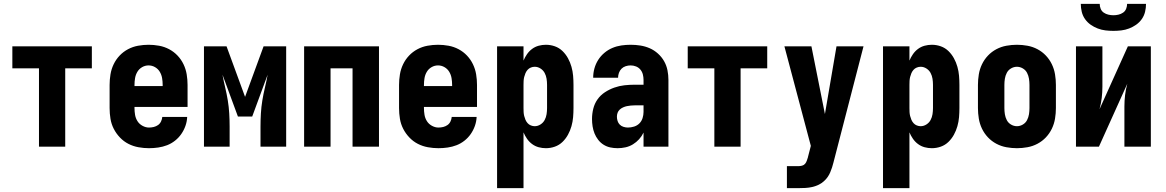

<svg xmlns="http://www.w3.org/2000/svg" viewBox="-20 -760 6040 995"><path d="M182 0V-406H44V-520H456V-406H318V0Z M752 8Q725 8 697.5 3Q670 -2 645.5 -14.5Q621 -27 601.5 -47.5Q582 -68 569.5 -92.5Q557 -117 552.5 -144.5Q548 -172 548 -200V-320Q548 -347 552.5 -374.5Q557 -402 569 -427Q581 -452 600 -472Q619 -492 643.5 -505Q668 -518 695.5 -523Q723 -528 750 -528Q777 -528 804.5 -523Q832 -518 856.5 -505Q881 -492 900 -472Q919 -452 931 -427Q943 -402 947.5 -374.5Q952 -347 952 -320V-206H677V-200Q677 -182 680 -164.5Q683 -147 692.5 -132Q702 -117 718.5 -108Q735 -99 752 -99Q765 -99 777 -102Q789 -105 799 -112Q809 -119 814.5 -130.5Q820 -142 821 -154H950Q949 -130 941 -107.5Q933 -85 919.5 -65.5Q906 -46 887 -31Q868 -16 846 -7.5Q824 1 800 4.5Q776 8 752 8ZM823 -314V-320Q823 -338 820 -355.5Q817 -373 808 -388Q799 -403 783.5 -412Q768 -421 750 -421Q732 -421 716.5 -412Q701 -403 692 -388Q683 -373 680 -355.5Q677 -338 677 -320V-314Z M1037 0V-520H1154L1250 -258L1346 -520H1463V0H1330V-104Q1330 -138 1332 -172Q1334 -206 1339.5 -239.5Q1345 -273 1353 -306.5Q1361 -340 1367 -373L1287 -156H1213L1133 -373Q1139 -340 1147 -306.5Q1155 -273 1160.5 -239.5Q1166 -206 1168 -172Q1170 -138 1170 -104V0Z M1556 0V-520H1944V0H1807V-406H1693V0Z M2252 8Q2225 8 2197.5 3Q2170 -2 2145.5 -14.5Q2121 -27 2101.5 -47.5Q2082 -68 2069.5 -92.5Q2057 -117 2052.5 -144.5Q2048 -172 2048 -200V-320Q2048 -347 2052.5 -374.5Q2057 -402 2069 -427Q2081 -452 2100 -472Q2119 -492 2143.5 -505Q2168 -518 2195.5 -523Q2223 -528 2250 -528Q2277 -528 2304.5 -523Q2332 -518 2356.5 -505Q2381 -492 2400 -472Q2419 -452 2431 -427Q2443 -402 2447.5 -374.5Q2452 -347 2452 -320V-206H2177V-200Q2177 -182 2180 -164.5Q2183 -147 2192.5 -132Q2202 -117 2218.5 -108Q2235 -99 2252 -99Q2265 -99 2277 -102Q2289 -105 2299 -112Q2309 -119 2314.5 -130.5Q2320 -142 2321 -154H2450Q2449 -130 2441 -107.5Q2433 -85 2419.5 -65.5Q2406 -46 2387 -31Q2368 -16 2346 -7.5Q2324 1 2300 4.5Q2276 8 2252 8ZM2323 -314V-320Q2323 -338 2320 -355.5Q2317 -373 2308 -388Q2299 -403 2283.5 -412Q2268 -421 2250 -421Q2232 -421 2216.5 -412Q2201 -403 2192 -388Q2183 -373 2180 -355.5Q2177 -338 2177 -320V-314Z M2556 215V-520H2693V-446Q2700 -463 2711 -479Q2722 -495 2737.5 -506.5Q2753 -518 2771.5 -523Q2790 -528 2809 -528Q2833 -528 2855.5 -520Q2878 -512 2895 -495.5Q2912 -479 2923.5 -458Q2935 -437 2941.5 -414Q2948 -391 2950 -367.5Q2952 -344 2952 -320V-200Q2952 -176 2950 -152.5Q2948 -129 2941.5 -106Q2935 -83 2923.5 -62Q2912 -41 2895 -24.5Q2878 -8 2855.5 0Q2833 8 2809 8Q2790 8 2771.5 3Q2753 -2 2737.5 -13.5Q2722 -25 2711 -41Q2700 -57 2693 -74V215ZM2751 -106Q2767 -106 2781 -115Q2795 -124 2802.5 -138Q2810 -152 2812.5 -168Q2815 -184 2815 -200V-320Q2815 -336 2812.5 -352Q2810 -368 2802.5 -382Q2795 -396 2781 -405Q2767 -414 2751 -414Q2741 -414 2731 -410Q2721 -406 2714 -398Q2707 -390 2703 -380.5Q2699 -371 2696.5 -361Q2694 -351 2693.5 -340.5Q2693 -330 2693 -320V-200Q2693 -190 2693.5 -179.5Q2694 -169 2696.5 -159Q2699 -149 2703 -139.5Q2707 -130 2714 -122Q2721 -114 2731 -110Q2741 -106 2751 -106Z M3181 8Q3161 8 3142.5 4Q3124 0 3108 -10Q3092 -20 3080 -35.5Q3068 -51 3061 -68.5Q3054 -86 3051 -105Q3048 -124 3048 -143Q3048 -170 3054.5 -196.5Q3061 -223 3076.5 -245Q3092 -267 3115 -282Q3138 -297 3163.5 -306Q3189 -315 3215.5 -318Q3242 -321 3269 -321H3315V-346Q3315 -360 3311.5 -374Q3308 -388 3299 -399Q3290 -410 3276.5 -415.5Q3263 -421 3248 -421Q3235 -421 3222.5 -417Q3210 -413 3201 -404Q3192 -395 3187.5 -382.5Q3183 -370 3183 -357H3054Q3054 -382 3060.5 -405.5Q3067 -429 3080 -449.5Q3093 -470 3112 -486Q3131 -502 3153.5 -511.5Q3176 -521 3200 -524.5Q3224 -528 3248 -528Q3274 -528 3299 -524Q3324 -520 3347 -510Q3370 -500 3389.5 -482.5Q3409 -465 3421.5 -443Q3434 -421 3439 -396Q3444 -371 3444 -346V0H3315V-73Q3306 -54 3292 -38.5Q3278 -23 3260 -12Q3242 -1 3221.5 3.5Q3201 8 3181 8ZM3234 -99Q3250 -99 3266 -104Q3282 -109 3293.5 -120.5Q3305 -132 3310 -148Q3315 -164 3315 -180V-214H3269Q3259 -214 3249 -213Q3239 -212 3229 -210Q3219 -208 3209 -203.5Q3199 -199 3191.5 -192Q3184 -185 3180.5 -175.5Q3177 -166 3177 -155Q3177 -144 3180.5 -133Q3184 -122 3192 -114Q3200 -106 3211.5 -102.5Q3223 -99 3234 -99Z M3682 0V-406H3544V-520H3956V-406H3818V0Z M4058 215V101H4118Q4127 101 4136.5 98.5Q4146 96 4152 89Q4158 82 4161 73Q4164 64 4167 55V54L4182 -4L4045 -520H4185L4255 -169L4315 -520H4455L4299 83Q4293 108 4282.5 133Q4272 158 4253 176Q4240 189 4223.5 197Q4207 205 4189.5 209Q4172 213 4154 214Q4136 215 4118 215Z M4556 215V-520H4693V-446Q4700 -463 4711 -479Q4722 -495 4737.5 -506.5Q4753 -518 4771.5 -523Q4790 -528 4809 -528Q4833 -528 4855.5 -520Q4878 -512 4895 -495.5Q4912 -479 4923.5 -458Q4935 -437 4941.5 -414Q4948 -391 4950 -367.5Q4952 -344 4952 -320V-200Q4952 -176 4950 -152.5Q4948 -129 4941.5 -106Q4935 -83 4923.5 -62Q4912 -41 4895 -24.5Q4878 -8 4855.5 0Q4833 8 4809 8Q4790 8 4771.5 3Q4753 -2 4737.5 -13.5Q4722 -25 4711 -41Q4700 -57 4693 -74V215ZM4751 -106Q4767 -106 4781 -115Q4795 -124 4802.5 -138Q4810 -152 4812.5 -168Q4815 -184 4815 -200V-320Q4815 -336 4812.5 -352Q4810 -368 4802.5 -382Q4795 -396 4781 -405Q4767 -414 4751 -414Q4741 -414 4731 -410Q4721 -406 4714 -398Q4707 -390 4703 -380.5Q4699 -371 4696.5 -361Q4694 -351 4693.5 -340.5Q4693 -330 4693 -320V-200Q4693 -190 4693.5 -179.5Q4694 -169 4696.5 -159Q4699 -149 4703 -139.5Q4707 -130 4714 -122Q4721 -114 4731 -110Q4741 -106 4751 -106Z M5250 8Q5223 8 5195.5 3Q5168 -2 5143.5 -15Q5119 -28 5100 -48Q5081 -68 5069 -93Q5057 -118 5052.5 -145.5Q5048 -173 5048 -200V-320Q5048 -347 5052.5 -374.5Q5057 -402 5069 -427Q5081 -452 5100 -472Q5119 -492 5143.5 -505Q5168 -518 5195.5 -523Q5223 -528 5250 -528Q5277 -528 5304.5 -523Q5332 -518 5356.5 -505Q5381 -492 5400 -472Q5419 -452 5431 -427Q5443 -402 5447.5 -374.5Q5452 -347 5452 -320V-200Q5452 -173 5447.5 -145.5Q5443 -118 5431 -93Q5419 -68 5400 -48Q5381 -28 5356.5 -15Q5332 -2 5304.5 3Q5277 8 5250 8ZM5250 -106Q5266 -106 5280.5 -114.5Q5295 -123 5302.5 -137.5Q5310 -152 5312.5 -168Q5315 -184 5315 -200V-320Q5315 -336 5312.5 -352Q5310 -368 5302.5 -382.5Q5295 -397 5280.5 -405.5Q5266 -414 5250 -414Q5234 -414 5219.5 -405.5Q5205 -397 5197.5 -382.5Q5190 -368 5187.5 -352Q5185 -336 5185 -320V-200Q5185 -184 5187.5 -168Q5190 -152 5197.5 -137.5Q5205 -123 5219.5 -114.5Q5234 -106 5250 -106Z M5556 0V-520H5693V-312Q5693 -282 5689.5 -252.5Q5686 -223 5678 -194L5825 -520H5944V0H5807V-208Q5807 -238 5810.5 -267.5Q5814 -297 5822 -326L5675 0ZM5750 -600Q5729 -600 5708.5 -602.5Q5688 -605 5668.5 -612.5Q5649 -620 5632 -632Q5615 -644 5603 -661Q5591 -678 5586 -698.5Q5581 -719 5581 -740H5679Q5679 -727 5684 -714.5Q5689 -702 5700 -694.5Q5711 -687 5724 -684Q5737 -681 5750 -681Q5763 -681 5776 -684Q5789 -687 5800 -694.5Q5811 -702 5816 -714.5Q5821 -727 5821 -740H5919Q5919 -719 5914 -698.5Q5909 -678 5897 -661Q5885 -644 5868 -632Q5851 -620 5831.5 -612.5Q5812 -605 5791.5 -602.5Q5771 -600 5750 -600Z"/></svg>

Font: Iosevka SS04 Heavy
Style: Regular
Weight: 900
Monospace: yes
Designer: Belleve Invis
Foundry: Belleve Invis
Version: Version 19.0.0; ttfautohint (v1.8.4)